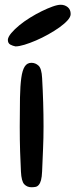

<svg xmlns="http://www.w3.org/2000/svg" viewBox="-20 -783 317 807"><path d="M68 -62Q66 -99 64.5 -146.5Q63 -194 63 -251Q63 -322 64 -372.5Q65 -423 69.5 -455.5Q74 -488 84 -503.5Q94 -519 112 -519Q129 -519 142 -507Q155 -495 157 -455Q163 -350 163 -252Q163 -202 161 -158.5Q159 -115 157 -63Q156 -39 152.5 -26Q149 -13 143 -6Q137 1 129.5 2.5Q122 4 112 4Q94 4 82 -8.5Q70 -21 68 -62ZM45 -588Q34 -590 23.5 -595.5Q13 -601 13 -616Q14 -628 27.5 -644Q41 -660 61 -676.5Q81 -693 106 -708.5Q131 -724 155.5 -736Q180 -748 201 -755.5Q222 -763 235 -763Q252 -763 264.5 -753Q277 -743 277 -724Q277 -712 264 -697.5Q251 -683 230 -668Q209 -653 183 -638.5Q157 -624 131.5 -613Q106 -602 83 -595Q60 -588 45 -588Z"/></svg>

Font: Sniglet
Style: Regular
Weight: 400
Designer: Haley Fiege
Foundry: Haley Fiege, Pablo Impallari, Brenda Gallo
Version: Version 2.000; ttfautohint (v0.95) -l 8 -r 50 -G 200 -x 14 -